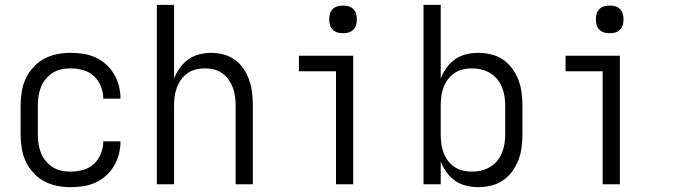

<svg xmlns="http://www.w3.org/2000/svg" viewBox="-20 -760 2790 792"><path d="M271 12Q243 12 215 6.5Q187 1 162 -12.5Q137 -26 117.5 -47.5Q98 -69 86 -94.5Q74 -120 69.5 -148.5Q65 -177 65 -205V-325Q65 -353 69.5 -381.5Q74 -410 86 -435.5Q98 -461 117.5 -482.5Q137 -504 162 -517.5Q187 -531 215 -536.5Q243 -542 271 -542Q298 -542 324 -538Q350 -534 374 -523Q398 -512 417.5 -494.5Q437 -477 450.5 -454Q464 -431 470.5 -405.5Q477 -380 477 -354V-353H406Q406 -379 396 -404Q386 -429 367 -446.5Q348 -464 322.5 -471Q297 -478 271 -478Q252 -478 233 -474Q214 -470 197.5 -459.5Q181 -449 168.5 -434Q156 -419 149 -401Q142 -383 139 -363.5Q136 -344 136 -325V-205Q136 -186 139 -166.5Q142 -147 149 -129Q156 -111 168.5 -96Q181 -81 197.5 -70.5Q214 -60 233 -56Q252 -52 271 -52Q297 -52 322.5 -59Q348 -66 367 -83.5Q386 -101 396 -126Q406 -151 406 -177H477V-176Q477 -150 470.5 -124.5Q464 -99 450.5 -76Q437 -53 417.5 -35.5Q398 -18 374 -7Q350 4 324 8Q298 12 271 12Z M627 0V-740H698V-436Q707 -459 722 -480Q737 -501 757.5 -515.5Q778 -530 802.5 -536Q827 -542 852 -542Q878 -542 903.5 -535Q929 -528 950 -512.5Q971 -497 985.5 -475Q1000 -453 1008.5 -428Q1017 -403 1020 -377Q1023 -351 1023 -325V0H952V-325Q952 -344 949.5 -362.5Q947 -381 940.5 -398.5Q934 -416 923 -431.5Q912 -447 896.5 -458Q881 -469 862.5 -473.5Q844 -478 825 -478Q806 -478 787.5 -473.5Q769 -469 753.5 -458Q738 -447 727 -431.5Q716 -416 709.5 -398.5Q703 -381 700.5 -362.5Q698 -344 698 -325V0Z M1366 0V-466H1213V-530H1437V0ZM1395 -623Q1383 -623 1372 -626Q1361 -629 1352.5 -637.5Q1344 -646 1341 -657Q1338 -668 1338 -680Q1338 -692 1341 -703Q1344 -714 1352.5 -722.5Q1361 -731 1372 -734Q1383 -737 1395 -737Q1407 -737 1418 -734Q1429 -731 1437.5 -722.5Q1446 -714 1449 -703Q1452 -692 1452 -680Q1452 -668 1449 -657Q1446 -646 1437.5 -637.5Q1429 -629 1418 -626Q1407 -623 1395 -623Z M1953 12Q1928 12 1903 6Q1878 0 1857.5 -14.5Q1837 -29 1822 -49.5Q1807 -70 1798 -94V0H1727V-740H1798V-436Q1807 -460 1822 -480.5Q1837 -501 1857.5 -515.5Q1878 -530 1903 -536Q1928 -542 1953 -542Q1980 -542 2006.5 -535.5Q2033 -529 2055 -514Q2077 -499 2093 -477Q2109 -455 2118.5 -430Q2128 -405 2131.5 -378.5Q2135 -352 2135 -325V-205Q2135 -178 2131.5 -151.5Q2128 -125 2118.5 -100Q2109 -75 2093 -53Q2077 -31 2055 -16Q2033 -1 2006.5 5.5Q1980 12 1953 12ZM1926 -52Q1946 -52 1965 -56.5Q1984 -61 2001 -71Q2018 -81 2030.5 -96Q2043 -111 2050.5 -129Q2058 -147 2061 -166.5Q2064 -186 2064 -205V-325Q2064 -344 2061 -363.5Q2058 -383 2050.5 -401Q2043 -419 2030.5 -434Q2018 -449 2001 -459Q1984 -469 1965 -473.5Q1946 -478 1926 -478Q1907 -478 1888.5 -473.5Q1870 -469 1854.5 -458.5Q1839 -448 1827.5 -432.5Q1816 -417 1809.5 -399.5Q1803 -382 1800.5 -363Q1798 -344 1798 -325V-205Q1798 -186 1800.5 -167Q1803 -148 1809.5 -130.5Q1816 -113 1827.5 -97.5Q1839 -82 1854.5 -71.5Q1870 -61 1888.5 -56.5Q1907 -52 1926 -52Z M2466 0V-466H2313V-530H2537V0ZM2495 -623Q2483 -623 2472 -626Q2461 -629 2452.5 -637.5Q2444 -646 2441 -657Q2438 -668 2438 -680Q2438 -692 2441 -703Q2444 -714 2452.5 -722.5Q2461 -731 2472 -734Q2483 -737 2495 -737Q2507 -737 2518 -734Q2529 -731 2537.5 -722.5Q2546 -714 2549 -703Q2552 -692 2552 -680Q2552 -668 2549 -657Q2546 -646 2537.5 -637.5Q2529 -629 2518 -626Q2507 -623 2495 -623Z"/></svg>

Font: Lode Term
Style: Regular
Weight: 400
Monospace: yes
Designer: Belleve Invis
Foundry: Belleve Invis
Version: Version 29.2.0